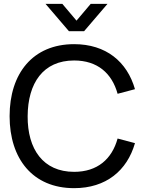

<svg xmlns="http://www.w3.org/2000/svg" viewBox="-20 -965 763 1000"><path d="M217 -945 339 -802.5H418L540 -945H452.5L378.5 -857.5L304.5 -945ZM366 15C532.5 15 642 -76.5 683 -219.5L592.5 -243.5C563 -136.5 487.5 -70 366 -70C205 -70 123 -187.5 124 -360C125 -532.5 205 -650 366 -650C487.5 -650 563 -583.5 592.5 -476.5L683 -500.5C642 -643.5 532.5 -735 366 -735C150.5 -735 30 -582 30 -360C30 -138 150.5 15 366 15Z"/></svg>

Font: Hauora Medium
Style: Regular
Weight: 500
Designer: Wayne Shih
Foundry: WCYS
Version: Version 1.001;hotconv 1.0.109;makeotfexe 2.5.65596